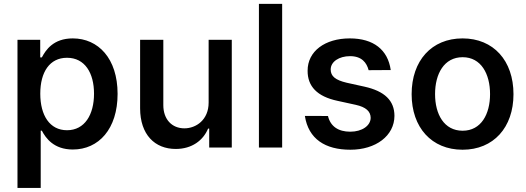

<svg xmlns="http://www.w3.org/2000/svg" viewBox="-20 -747 2664 972"><path d="M68.5 204.5H186.1V-85.6H191.8C211.6 -47.9 252.1 9.9 348.7 9.9C479.4 9.9 575.3 -93.8 575.3 -271.7C575.3 -451.3 477.3 -552.6 348.4 -552.6C249.3 -552.6 211.3 -492.9 191.8 -456.3H183.6V-545.5H68.5ZM183.9 -272.7C183.9 -382.5 231.5 -454.5 319.2 -454.5C409.8 -454.5 456 -377.5 456 -272.7C456 -166.9 409.1 -87.7 319.2 -87.7C232.2 -87.7 183.9 -162.3 183.9 -272.7Z M1036.2 -227.6C1036.2 -139.9 972.3 -97.3 913.7 -97.3C850.1 -97.3 806.8 -142.8 806.8 -214.8V-545.5H689.3V-198.5C689.6 -65.3 763.8 7.1 869.7 7.1C951.7 7.1 1008.5 -36.2 1033.4 -95.9H1039.1V0H1153.4V-545.5H1036.2Z M1408.4 -727.3H1290.8V0H1408.4Z M1846.2 -391.7 1958.1 -392.4C1943.5 -495.4 1870.7 -552.6 1750.7 -552.6C1625.4 -552.6 1536.9 -487.6 1537.3 -388.8C1536.9 -310.4 1584.9 -258.5 1688.6 -236.5L1780.9 -216.3C1832.4 -204.9 1856.2 -183.2 1856.5 -150.6C1856.2 -111.2 1813.6 -80.3 1753.2 -80.3C1692.8 -80.3 1653.1 -106.9 1640.3 -159.8L1523.4 -160.2C1541.5 -43.3 1626.4 11 1753.9 11C1882.8 11 1976.6 -59.7 1976.9 -160.5C1976.6 -237.9 1927.2 -285.5 1825.6 -308.2L1735.4 -328.1C1677.9 -341.6 1654.1 -361.2 1654.1 -395.2C1654.1 -435 1697.1 -462.7 1752.1 -462.7C1811.8 -462.7 1836.3 -429.3 1846.2 -391.7Z M2321.7 11C2478.3 11 2579.5 -101.6 2579.5 -270.2C2579.5 -440 2478.3 -552.6 2321.7 -552.6C2165.1 -552.6 2063.9 -440 2063.9 -270.2C2063.9 -101.6 2165.1 11 2321.7 11ZM2182.5 -270.6C2182.5 -372.9 2228 -457.4 2322.1 -457.4C2415.5 -457.4 2460.9 -372.9 2460.9 -270.6C2460.9 -168.7 2415.5 -85.2 2322.1 -85.2C2228 -85.2 2182.5 -168.7 2182.5 -270.6Z"/></svg>

Font: Magic Ui Pro Semi Bold
Style: Regular
Weight: 600
Designer: Stefan Endress, Andreas Faust
Version: Version 1.000;FEAKit 1.0